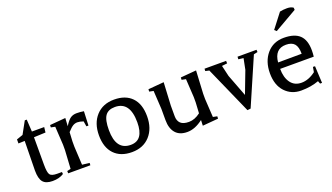

<svg xmlns="http://www.w3.org/2000/svg" viewBox="-61 -1044 2560 1482"><g transform="rotate(-20 1219.5 -302.5)"><path d="M73 -108 77 -350 25 -348V-381L77 -399L132 -499H148L154 -399H255L250 -356L154 -352V-127Q154 -63 167 -44.5Q180 -26 226 -26H265L267 -9Q230 15 175 15Q120 15 96.5 -13Q73 -41 73 -108Z M303 -398 432 -409 428 -343Q454 -385 475 -399.5Q496 -414 526 -414Q556 -414 585 -409L580 -293H563L556 -336Q527 -346 507.5 -346Q488 -346 471 -336Q454 -326 426 -295L422 -221V-177L430 -26L490 -19L489 0H307L306 -19L336 -26L345 -177V-221L336 -372L302 -379Z M837 -41Q943 -41 943 -188Q943 -358 820 -358Q765 -358 740.5 -323.5Q716 -289 716 -206Q716 -41 837 -41ZM827 15Q734 15 682 -39.5Q630 -94 630 -193.5Q630 -293 685 -353.5Q740 -414 833.5 -414Q927 -414 978.5 -360.5Q1030 -307 1030 -206.5Q1030 -106 975 -45.5Q920 15 827 15Z M1153 -221 1144 -372 1110 -379 1111 -398 1240 -409 1230 -221V-133Q1230 -95 1251.5 -74.5Q1273 -54 1320 -54Q1367 -54 1414 -90L1419 -178V-221L1410 -372L1376 -379L1377 -398L1506 -409L1496 -221V-178L1505 -27L1539 -20L1538 -1L1409 10L1411 -36Q1345 15 1281.5 15Q1218 15 1185.5 -23Q1153 -61 1153 -129Z M1801 12 1774 15 1602 -373 1571 -380 1572 -399H1749L1750 -378L1706 -373L1727 -283L1796 -102L1865 -283L1883 -373L1842 -378L1843 -399H1999L2000 -380L1968 -373Z M2399 -249Q2399 -225 2396 -198H2120Q2120 -127 2151 -84Q2182 -41 2240 -41Q2298 -41 2356 -85L2363 -126L2380 -125L2387 14H2371L2362 -9Q2297 15 2217 15Q2137 15 2085.5 -40Q2034 -95 2034 -192.5Q2034 -290 2087 -352Q2140 -414 2227.5 -414Q2315 -414 2357 -374Q2399 -334 2399 -249ZM2122 -250 2316 -251Q2316 -308 2294 -333Q2272 -358 2225 -358Q2132 -358 2122 -250ZM2195 -481 2179 -496 2270 -614Q2297 -620 2329 -620Q2361 -620 2380 -606L2381 -588Z"/></g></svg>

Font: Balthazar
Style: Regular
Weight: 400
Designer: Dario Manuel Muhafara
Foundry: Dario Manuel Muhafara
Version: Version 1.000